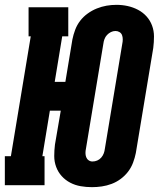

<svg xmlns="http://www.w3.org/2000/svg" viewBox="-34 -765 656 793"><path d="M346 8Q322 8 299 4Q276 0 256 -10.5Q236 -21 221 -37.5Q206 -54 198 -75.5Q190 -97 190 -120.5Q190 -144 193 -168L217 -308H172L141 -120H150V0H-14V-120H11L93 -615H84V-735H248V-615H223L192 -427H236L265 -602Q269 -622 276.5 -642Q284 -662 297 -679Q310 -696 328 -709Q346 -722 366 -730Q386 -738 406 -741.5Q426 -745 447 -745Q471 -745 493.5 -740Q516 -735 536 -724.5Q556 -714 571 -697.5Q586 -681 594 -659.5Q602 -638 602 -614.5Q602 -591 599 -567L527 -133Q523 -113 515.5 -93Q508 -73 495 -56Q482 -39 464.5 -26Q447 -13 427 -5.5Q407 2 386.5 5Q366 8 346 8ZM348 -98Q358 -98 367.5 -102Q377 -106 384 -114Q391 -122 394.5 -131.5Q398 -141 399 -150L471 -584Q473 -593 473 -602.5Q473 -612 470 -620Q467 -628 459.5 -632.5Q452 -637 443 -637Q433 -637 424 -632.5Q415 -628 408 -620.5Q401 -613 397.5 -603.5Q394 -594 393 -585L321 -151Q319 -142 319 -133Q319 -124 322 -116Q325 -108 332 -103Q339 -98 348 -98Z"/></svg>

Font: Iosevka Slab Heavy Extended
Style: Italic
Weight: 900
Width: 7
Italic angle: -9°
Monospace: yes
Designer: Belleve Invis
Foundry: Belleve Invis
Version: Version 11.1.0; ttfautohint (v1.8.3)